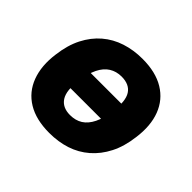

<svg xmlns="http://www.w3.org/2000/svg" viewBox="-125 -670 843 843"><g transform="rotate(45 296.0 -249.0)"><path d="M266 11Q184 11 130.5 -21.5Q77 -54 54.5 -114Q32 -174 43 -253Q51 -318 75.5 -366Q100 -414 137.5 -446Q175 -478 223 -493.5Q271 -509 326 -509Q408 -509 461.5 -476.5Q515 -444 537.5 -385Q560 -326 549 -246Q541 -181 516.5 -133Q492 -85 454.5 -52.5Q417 -20 369.5 -4.5Q322 11 266 11ZM275 -109Q309 -109 333.5 -124.5Q358 -140 374 -172.5Q390 -205 396 -255Q406 -325 385.5 -357Q365 -389 316 -389Q284 -389 259 -373.5Q234 -358 218 -325.5Q202 -293 196 -243Q186 -174 207 -141.5Q228 -109 275 -109ZM141 -194 159 -304H451L433 -194Z"/></g></svg>

Font: Nunito Sans 10pt SemiCondensed Black
Style: Italic
Weight: 900
Width: 4
Italic angle: -9°
Designer: Vernon Adams
Foundry: Vernon Adams
Version: Version 3.101;gftools[0.9.27]